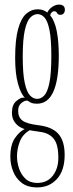

<svg xmlns="http://www.w3.org/2000/svg" viewBox="-20 -567 318 836"><path d="M142.5 249Q100 249 74.2 229Q48.5 209 36.8 178.2Q25 147.5 25 116Q25 63 45.2 34Q65.5 5 87.5 -5Q80 -6.5 66.8 -14Q53.5 -21.5 42.8 -37Q32 -52.5 32 -77Q32 -110 50 -126Q68 -142 81.5 -142Q83 -142 85.5 -142Q88 -142 88.5 -141.5Q71 -157.5 58.5 -201.8Q46 -246 46 -314Q46 -394 58.8 -440.5Q71.5 -487 93.8 -506.8Q116 -526.5 144.5 -526.5Q168.5 -526.5 186 -512.5Q193.5 -528 208 -537.5Q222.5 -547 236.5 -547Q262.5 -547 262.5 -524Q262.5 -515 257.2 -508.8Q252 -502.5 243 -502.5Q232 -502.5 228.5 -510.2Q225 -518 215.5 -518Q209.5 -518 204.8 -512.8Q200 -507.5 198.5 -500.5Q218.5 -476 227.2 -431Q236 -386 236 -325.5Q236 -115.5 141.5 -115.5Q122.5 -115.5 112.2 -121.2Q102 -127 101 -128Q99.5 -129 96.5 -129Q86 -129 72.5 -117.8Q59 -106.5 59 -84.5Q59 -56 77.8 -42Q96.5 -28 145.5 -22Q207 -15 234.2 16Q261.5 47 261.5 107.5Q261.5 175.5 228 212.2Q194.5 249 142.5 249ZM141.5 -136.5Q159 -136.5 173 -151.5Q187 -166.5 195.2 -206.8Q203.5 -247 203.5 -323.5Q203.5 -397 195.5 -436.2Q187.5 -475.5 174 -490.5Q160.5 -505.5 143.5 -505.5Q126.5 -505.5 111.8 -490.5Q97 -475.5 88 -435.2Q79 -395 79 -320Q79 -245.5 87.8 -205.8Q96.5 -166 110.8 -151.2Q125 -136.5 141.5 -136.5ZM142.5 229.5Q185.5 229.5 209.8 198.2Q234 167 234 120.5Q234 62.5 214.5 37.8Q195 13 157 7.5Q136.5 4.5 125.5 2.8Q114.5 1 109.5 0Q78.5 17.5 66.2 49.5Q54 81.5 54 114Q54 140 63 166.8Q72 193.5 91.2 211.5Q110.5 229.5 142.5 229.5Z"/></svg>

Font: Imbue 50pt Thin
Style: Regular
Weight: 100
Designer: Tyler Finck
Foundry: Etcetera Type Company
Version: Version 1.102; ttfautohint (v1.8.3)